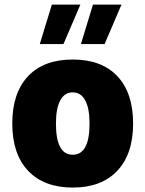

<svg xmlns="http://www.w3.org/2000/svg" viewBox="-20 -823 640 848"><path d="M301.3 -560.1Q429.2 -560.1 498.5 -486.3Q567.9 -412.6 567.9 -277.3Q567.9 -142.6 498 -68.6Q428.2 5.4 301.3 5.4Q174.3 5.4 104.2 -68.6Q34.2 -142.6 34.2 -277.3Q34.2 -412.6 103.8 -486.3Q173.3 -560.1 301.3 -560.1ZM301.3 -415Q265.1 -415 246.1 -379.6Q227.1 -344.2 227.1 -277.3Q227.1 -139.6 301.3 -139.6Q375.5 -139.6 375.5 -277.3Q375.5 -344.2 356.4 -379.6Q337.4 -415 301.3 -415ZM209 -802.7H335L260.3 -628.4H155.8ZM390.6 -802.7H516.6L441.9 -628.4H337.4Z"/></svg>

Font: Estedad-FD Black
Style: Regular
Weight: 900
Designer: Amin Abedi
Version: Version 7.3